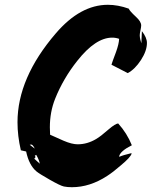

<svg xmlns="http://www.w3.org/2000/svg" viewBox="-20 -727 633 801"><path d="M572 -538 577 -532 569 -530 572 -597Q593 -570 593 -548Q593 -515 568 -476.5Q543 -438 513 -422L445 -457Q447 -465 464 -510Q476 -543 477 -565Q463 -570 448 -570Q379 -570 303 -474Q244 -400 210 -315Q188 -260 188 -196Q188 -181 189 -165Q217 -153 245 -140Q280 -125 304 -125Q344 -125 381 -147Q400 -158 434 -188Q461 -211 473 -212Q510 -171 530 -121Q482 -97 477 -75L478 -73Q494 -80 528 -88L529 -86Q525 -71 484 -37Q452 -9 427 7Q355 54 280 54Q261 54 246.5 51Q232 48 188 23Q144 -2 132 -12Q101 -38 89 -95L67 -100Q53 -160 53 -217Q53 -402 213 -588Q315 -707 430 -707Q472 -707 517 -691Q521 -681 547 -657Q569 -637 569 -621Q569 -614 566 -600.5Q563 -587 563 -580Q563 -566 572 -538ZM110 -124Q110 -124 104 -123L125 -107Q117 -124 110 -124ZM123 -65 146 -44Q143 -61 131 -81L125 -77Q128 -75 128 -71Z"/></svg>

Font: Ode an Erik AH
Style: Regular
Weight: 400
Designer: Andreas Höfeld
Foundry: Fontgrube AH
Version: Version 2.00